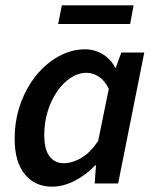

<svg xmlns="http://www.w3.org/2000/svg" viewBox="-20 -688 584 720"><path d="M175 12Q111 12 73 -34.5Q35 -81 35 -167Q35 -238 57 -299Q79 -360 116 -405.5Q153 -451 200.5 -477Q248 -503 299 -503Q335 -503 365.5 -484.5Q396 -466 412 -434H414L435 -491H521L423 0H335L340 -68H337Q303 -32 260 -10Q217 12 175 12ZM219 -76Q251 -76 284.5 -95.5Q318 -115 348 -159L388 -355Q372 -387 350 -401Q328 -415 305 -415Q274 -415 245.5 -396.5Q217 -378 194.5 -345.5Q172 -313 159 -271Q146 -229 146 -182Q146 -128 165.5 -102Q185 -76 219 -76ZM198 -598 212 -668H481L468 -598Z"/></svg>

Font: Source Sans 3 ExtraLight SemiBold
Style: Italic
Weight: 600
Italic angle: -11°
Version: Version 3.052;hotconv 1.1.0;makeotfexe 2.6.0